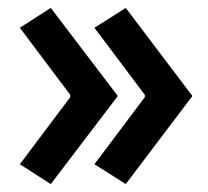

<svg xmlns="http://www.w3.org/2000/svg" viewBox="-20 -492 525 484"><path d="M297 -28 218 -78 345 -247V-253L218 -422L297 -472L465 -250ZM108 -28 30 -78 157 -247V-253L30 -422L108 -472L277 -250Z"/></svg>

Font: Cuprum SemiBold
Style: Regular
Weight: 600
Designer: Jovanny Lemonad
Foundry: Jovanny Lemonad
Version: Version 3.000